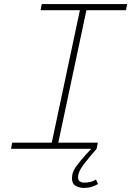

<svg xmlns="http://www.w3.org/2000/svg" viewBox="-20 -730 644 942"><path d="M34 0 40 -30H234L372 -680H179L185 -710H604L598 -680H404L266 -30H460L454 0ZM391 192Q369 192 351 181.5Q333 171 333 144Q333 116 352 89Q371 62 402 28L437 -10L454 0L420 40Q391 74 377 97Q363 120 363 140Q363 155 372 160.5Q381 166 394 166Q428 166 451 151L461 173Q445 182 429 187Q413 192 391 192Z"/></svg>

Font: Geist Mono Thin
Style: Italic
Weight: 100
Italic angle: -12°
Monospace: yes
Designer: Basement.studio, Andrés Briganti, Mateo Zaragoza
Foundry: Basement.studio, Vercel, Andrés Briganti, Guido Ferreyra, Mateo Zaragoza
Version: Version 1.500; ttfautohint (v1.8.4.7-5d5b)